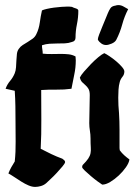

<svg xmlns="http://www.w3.org/2000/svg" viewBox="-20 -731 530 755"><path d="M242 -705Q247 -705 252.5 -705Q258 -705 263 -704Q268 -701 278 -698Q288 -695 288 -689Q288 -662 282.5 -635.5Q277 -609 277 -583Q277 -569 263 -566Q249 -561 234.5 -560.5Q220 -560 205 -560Q190 -560 175 -559Q160 -558 145 -553Q145 -545 146.5 -536.5Q148 -528 148 -520Q166 -518 184.5 -518.5Q203 -519 221 -519Q235 -519 249.5 -517.5Q264 -516 277 -509L278 -494Q278 -465 272 -437.5Q266 -410 261 -382Q232 -378 202 -378.5Q172 -379 142 -377Q142 -319 142.5 -261Q143 -203 140 -146Q161 -135 182 -125Q203 -115 225 -107Q228 -105 232 -101.5Q236 -98 236 -94Q236 -89 226 -77Q216 -65 203.5 -51.5Q191 -38 178.5 -26.5Q166 -15 162 -11Q153 -3 141 0.5Q129 4 118 4Q106 4 92 -2Q78 -8 64.5 -16.5Q51 -25 37.5 -34Q24 -43 13 -49Q18 -62 24.5 -73.5Q31 -85 38 -96Q42 -134 41.5 -174Q41 -214 41 -253Q41 -283 40.5 -313.5Q40 -344 38 -374L2 -382Q8 -399 19.5 -412.5Q31 -426 38 -443Q42 -453 43 -466.5Q44 -480 44.5 -493.5Q45 -507 46.5 -519Q48 -531 54 -539Q60 -548 69.5 -554Q79 -560 89 -566Q99 -572 108.5 -579Q118 -586 123 -597Q133 -617 136.5 -642.5Q140 -668 145 -690Q151 -693 164 -696Q177 -699 192 -701Q207 -703 221 -704Q235 -705 242 -705ZM390 -522Q397 -519 410.5 -510Q424 -501 437 -490Q450 -479 459.5 -468Q469 -457 469 -450Q469 -438 461.5 -429Q454 -420 451 -409Q447 -395 446 -378.5Q445 -362 445 -347Q445 -316 448 -286Q450 -254 450 -221.5Q450 -189 450 -157Q450 -152 450 -148.5Q450 -145 451 -140Q459 -129 468.5 -120.5Q478 -112 489 -104Q487 -90 475 -73Q463 -56 447 -41Q431 -26 413.5 -15.5Q396 -5 382 -5Q377 -8 364 -17.5Q351 -27 337.5 -38.5Q324 -50 313.5 -60Q303 -70 303 -74Q303 -78 305 -82Q320 -97 327 -107.5Q334 -118 336 -128.5Q338 -139 337 -152Q336 -165 336 -187Q336 -202 333.5 -217Q331 -232 331 -247Q331 -275 332 -302Q333 -329 333 -357Q333 -373 328 -381.5Q323 -390 316 -396Q309 -402 303 -408Q297 -414 294 -426Q298 -435 310.5 -449.5Q323 -464 337.5 -479Q352 -494 366.5 -506Q381 -518 390 -522ZM445 -711Q456 -711 465.5 -705.5Q475 -700 484 -695Q469 -666 460.5 -634.5Q452 -603 437 -574Q432 -565 419 -559.5Q406 -554 397 -554Q387 -554 378.5 -560Q370 -566 365 -574V-578Q365 -582 370 -595.5Q375 -609 382 -625.5Q389 -642 395 -657Q401 -672 404 -679Q409 -691 414.5 -699Q420 -707 434 -709Q437 -710 439.5 -710.5Q442 -711 445 -711Z"/></svg>

Font: Hand Textur
Style: Regular
Weight: 400
Designer: F. H. Ehmcke um 1935
Foundry: Peter Wiegel
Version: Version 1.000